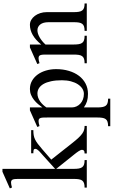

<svg xmlns="http://www.w3.org/2000/svg" viewBox="307 -1043 930 1584"><g transform="rotate(-90 772.0 -251.0)"><path d="M170.9 -261.2 282.2 -361.8Q292 -370.6 301.5 -378.7Q311 -386.7 318.8 -394.8Q326.7 -402.8 331.3 -410.2Q335.9 -417.5 335.9 -424.8Q335.9 -434.6 328.9 -437.7Q321.8 -440.9 299.8 -440.9V-459H490.2V-440.9Q466.8 -440.9 449 -438Q431.2 -435.1 413.8 -426.8Q396.5 -418.5 377 -403.8Q357.4 -389.2 331.1 -366.2L247.1 -293L382.8 -121.1Q407.7 -89.4 426.5 -69.3Q445.3 -49.3 461.4 -37.8Q477.5 -26.4 492.4 -22.2Q507.3 -18.1 524.9 -18.1V0H297.9V-18.1Q315.9 -18.1 322 -24.2Q328.1 -30.3 328.1 -41Q328.1 -45.4 324.7 -52.7Q321.3 -60.1 315.9 -68.4Q310.5 -76.7 304 -85.4Q297.4 -94.2 291 -102.1L170.9 -252V-106.9Q170.9 -82.5 173.8 -65.7Q176.8 -48.8 184.6 -38.1Q192.4 -27.3 206.5 -22.7Q220.7 -18.1 243.2 -18.1V0H16.1V-18.1Q39.1 -18.1 53.2 -22.9Q67.4 -27.8 75 -38.6Q82.5 -49.3 85.2 -66.2Q87.9 -83 87.9 -106.9V-549.8Q87.9 -569.3 87.4 -583.5Q86.9 -597.7 84.2 -606.9Q81.5 -616.2 75.4 -620.6Q69.3 -625 58.1 -625Q50.3 -625 40.5 -623Q30.8 -621.1 17.1 -617.2L9.8 -634.8L147 -695.8H170.9Z M594.7 -323.2Q594.7 -342.8 594.2 -356.7Q593.8 -370.6 591.1 -379.9Q588.4 -389.2 582.3 -393.6Q576.2 -397.9 564.9 -397.9Q557.1 -397.9 547.4 -396Q537.6 -394 523.9 -390.1L516.6 -408.2L653.8 -469.2H677.7V-366.2Q689.9 -383.8 705.3 -402.1Q720.7 -420.4 739.5 -435.3Q758.3 -450.2 780.8 -459.7Q803.2 -469.2 829.6 -469.2Q866.7 -469.2 897 -452.1Q927.2 -435.1 948.7 -405.8Q970.2 -376.5 981.9 -336.9Q993.7 -297.4 993.7 -252.9Q993.7 -195.8 979.2 -147.7Q964.8 -99.6 938.5 -64.7Q912.1 -29.8 874.3 -10Q836.4 9.8 789.6 9.8Q754.4 9.8 728.8 2Q703.1 -5.9 677.7 -23.9V86.9Q677.7 111.3 680.7 128.2Q683.6 145 691.4 155.8Q699.2 166.5 713.4 171.1Q727.5 175.8 750 175.8V193.8H522.9V175.8Q545.9 175.8 560.1 170.9Q574.2 166 581.8 155.3Q589.4 144.5 592 127.7Q594.7 110.8 594.7 86.9ZM677.7 -124Q677.7 -103.5 686 -85.2Q694.3 -66.9 709 -53.2Q723.6 -39.6 744.1 -31.7Q764.6 -23.9 789.6 -23.9Q813 -23.9 833.3 -37.1Q853.5 -50.3 868.9 -74Q884.3 -97.7 893.1 -131.1Q901.9 -164.6 901.9 -205.1Q901.9 -255.9 893.8 -293.9Q885.7 -332 871.1 -357.2Q856.4 -382.3 836.4 -394.8Q816.4 -407.2 793 -407.2Q774.9 -407.2 758.3 -401.1Q741.7 -395 727.1 -384.8Q712.4 -374.5 700 -361.1Q687.5 -347.7 677.7 -333Z M1113.8 -323.2Q1113.8 -342.8 1113.3 -356.7Q1112.8 -370.6 1110.1 -379.9Q1107.4 -389.2 1101.3 -393.6Q1095.2 -397.9 1084 -397.9Q1076.2 -397.9 1066.4 -396Q1056.6 -394 1043 -390.1L1035.6 -408.2L1172.9 -469.2H1196.8V-376Q1234.9 -422.9 1275.6 -446Q1316.4 -469.2 1358.9 -469.2Q1380.9 -469.2 1399.9 -458.3Q1418.9 -447.3 1433.1 -428.5Q1447.3 -409.7 1455.6 -384.3Q1463.9 -358.9 1463.9 -330.1V-106.9Q1463.9 -82.5 1466.8 -65.7Q1469.7 -48.8 1477.5 -38.1Q1485.4 -27.3 1499.3 -22.7Q1513.2 -18.1 1535.6 -18.1V0H1309.1V-18.1Q1332 -18.1 1346.2 -22.9Q1360.4 -27.8 1367.9 -38.6Q1375.5 -49.3 1378.2 -66.2Q1380.9 -83 1380.9 -106.9V-314.9Q1380.9 -360.4 1362.1 -383.8Q1343.3 -407.2 1314 -407.2Q1300.8 -407.2 1286.1 -402.6Q1271.5 -397.9 1256.1 -389.2Q1240.7 -380.4 1225.6 -368.2Q1210.4 -356 1196.8 -340.8V-106.9Q1196.8 -82.5 1199.7 -65.7Q1202.6 -48.8 1210.4 -38.1Q1218.3 -27.3 1232.4 -22.7Q1246.6 -18.1 1269 -18.1V0H1042V-18.1Q1064.9 -18.1 1079.1 -22.9Q1093.3 -27.8 1100.8 -38.6Q1108.4 -49.3 1111.1 -66.2Q1113.8 -83 1113.8 -106.9Z"/></g></svg>

Font: Tunjung putih
Style: Regular
Weight: 400
Designer: R.S. Wihananto
Foundry: R.S. Wihananto
Version: Version 2.0.1